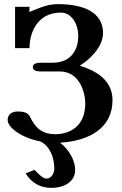

<svg xmlns="http://www.w3.org/2000/svg" viewBox="-20 -679 592 930"><path d="M104 161C134 208 176 231 228 231C293 231 344 200 344 144C344 100 317 48 271 12C414 4 525 -60 525 -194C525 -294 440 -338 366 -361C398 -379 479 -443 479 -519C479 -617 390 -659 260 -659C216 -659 179 -644 152 -633C136 -626 122 -621 122 -621C122 -621 123 -627 123 -646H53V-446H123C123 -520 160 -618 276 -618C320 -618 359 -572 359 -503C359 -450 334 -375 233 -375H177C152 -375 139 -368 139 -354C139 -340 152 -333 177 -333H269C368 -333 393 -227 393 -178C393 -62 312 -29 248 -29C185 -29 151 -59 126 -112C116 -135 91 -139 66 -139C34 -139 17 -122 17 -98C17 -63 79 -13 175 6C218 26 243 78 243 138C243 161 228 186 205 186C189 186 172 169 147 144Z"/></svg>

Font: Libertinus Serif Semibold
Style: Regular
Weight: 600
Designer: Philipp H. Poll, Khaled Hosny
Foundry: Caleb Maclennan
Version: Version 7.050;RELEASE